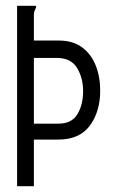

<svg xmlns="http://www.w3.org/2000/svg" viewBox="-20 -643 390 663"><path d="M39 0V-623H103Q105 -622 105 -620Q105 -617 101.5 -610.5Q98 -604 97 -595V-503H183Q232 -503 263.5 -479.5Q295 -456 310.5 -417Q326 -378 326 -330Q326 -258 290.5 -209.5Q255 -161 181 -161H97V0ZM97 -216H181Q228 -216 247.5 -249Q267 -282 267 -328Q267 -374 246 -408.5Q225 -443 176 -443H97Z"/></svg>

Font: Inconsolata ExtraCondensed
Style: Regular
Weight: 400
Width: 2
Monospace: yes
Designer: Raph Levien, Cyreal, Brenton Simpson
Foundry: Raph Levien, Cyreal, Google
Version: Version 3.000; ttfautohint (v1.8.2.53-6de2)